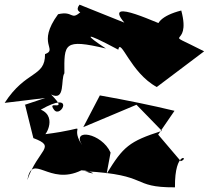

<svg xmlns="http://www.w3.org/2000/svg" viewBox="-76 -762 895 823"><path d="M398 -108C360 -192 229 -214 276 -140C209 -237 343 -215 112 -186C109 -163 176 -259 99 -292C250 -378 185 -253 156 -291C120 -339 225 -273 143 -357C206 -326 183 -423 200 -448C199 -574 196 -597 378 -554C294 -609 270 -635 431 -549C441 -603 483 -450 596 -389L799 -542C600 -644 748 -542 701 -717C526 -672 622 -580 646 -647C622 -650 358 -782 457 -665L265 -742C227 -695 340 -702 270 -711C226 -672 240 -717 173 -701C79 -573 174 -551 117 -530C118 -430 35 -462 -56 -321L118 -342L31 -313C24 -346 63 -183 67 -170C169 -132 88 -124 41 10C63 -112 133 37 273 -32C316 -31 350 -6 288 -28C570 -13 482 42 674 41C672 -121 740 -86 699 -71L602 -185L672 -287C577 -310 465 -333 352 -353L281 -217L509 -313L618 -201C477 -156 452 -133 381 -17Z"/></svg>

Font: Asimov Silicon
Style: Regular
Weight: 400
Designer: Google
Version: Version 2.000980; 2014